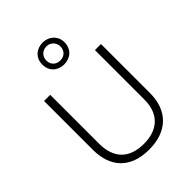

<svg xmlns="http://www.w3.org/2000/svg" viewBox="-278 -1132 1278 1278"><g transform="rotate(-45 361.0 -493.0)"><path d="M361 -791C420 -791 466 -831 466 -894C466 -954 420 -996 361 -996C301 -996 256 -955 256 -894C256 -830 301 -791 361 -791ZM361 -828C320 -828 294 -855 294 -894C294 -932 323 -960 361 -960C397 -960 427 -932 427 -894C427 -855 400 -828 361 -828ZM629 -252V-714H572V-248C572 -118 497 -42 362 -42C225 -42 151 -116 151 -254V-714H93V-254C93 -88 187 10 359 10C531 10 629 -89 629 -252Z"/></g></svg>

Font: Noto Sans Malayalam Light
Style: Regular
Weight: 300
Designer: Jelle Bosma - Monotype Design Team
Foundry: Monotype Imaging Inc.
Version: Version 2.104